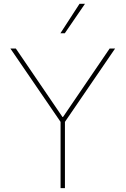

<svg xmlns="http://www.w3.org/2000/svg" viewBox="-20 -980 654 1000"><path d="M34.1 -727.3H62.5L305.4 -370.7H308.2L551.1 -727.3H579.5L318.2 -345.2V0H295.5V-345.2ZM394.2 -960.2H422.6L317.5 -806.8H294.7Z"/></svg>

Font: Inter P Thin
Style: Regular
Weight: 100
Designer: Rasmus Andersson
Foundry: rsms
Version: Version 3.018;git-588b23468